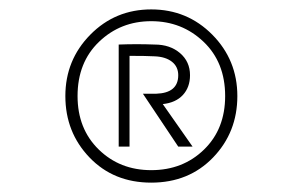

<svg xmlns="http://www.w3.org/2000/svg" viewBox="-20 -851 640 406"><path d="M456.1 -647.9Q456.1 -578.1 411.4 -534.7Q366.7 -491.2 299.8 -491.2Q233.4 -491.2 188.7 -534.9Q144 -578.6 144 -647.9Q144 -719.2 189.5 -762.7Q234.9 -806.2 299.8 -806.2Q364.7 -806.2 410.4 -762.7Q456.1 -719.2 456.1 -647.9ZM118.2 -647.9Q118.2 -571.3 169.2 -518.1Q220.2 -464.8 299.8 -464.8Q379.4 -464.8 430.7 -518.1Q481.9 -571.3 481.9 -647.9Q481.9 -724.1 429 -777.6Q376 -831.1 299.8 -831.1Q223.6 -831.1 170.9 -777.6Q118.2 -724.1 118.2 -647.9ZM231 -541V-756.8Q269 -758.3 307.1 -756.8Q339.4 -756.8 360.6 -738.8Q381.8 -720.7 381.8 -691.9Q381.8 -666.5 366.7 -650.1Q351.6 -633.8 324.2 -630.9L387.2 -541H356.9L282.2 -652.8H310.1Q356.9 -654.3 356.9 -691.9Q356.9 -710 343.5 -720.5Q330.1 -731 307.1 -731.9Q289.1 -732.9 253.9 -732.9V-541Z"/></svg>

Font: Kreadon Light
Style: Regular
Weight: 300
Designer: kohakuno
Foundry: StudioGnu
Version: Version 1.000;Glyphs 3.1.2 (3151)